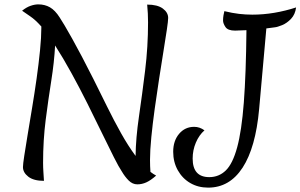

<svg xmlns="http://www.w3.org/2000/svg" viewBox="-20 -822 1374 878"><path d="M85 -58Q85 -71 91 -110Q97 -149 106.5 -206.5Q116 -264 127 -330Q138 -396 147.5 -463.5Q157 -531 163 -591.5Q169 -652 169 -695Q169 -699 169 -701L167 -703Q141 -732 118 -747.5Q95 -763 81 -773Q101 -789 120 -795.5Q139 -802 155 -802Q185 -802 208.5 -788.5Q232 -775 253 -742Q271 -715 310.5 -644.5Q350 -574 407 -461Q438 -399 469.5 -335Q501 -271 533.5 -213Q566 -155 600 -109Q601 -190 615.5 -289.5Q630 -389 643.5 -498.5Q657 -608 657 -720Q657 -740 656 -760.5Q655 -781 653 -801Q700 -801 724.5 -783Q749 -765 749 -740Q749 -727 743 -686.5Q737 -646 727.5 -587.5Q718 -529 707.5 -461Q697 -393 687.5 -324.5Q678 -256 672 -195Q666 -134 666 -90Q666 -76 666.5 -62.5Q667 -49 668 -36Q681 -26 694 -19Q669 3 649 12Q629 21 608 21Q586 21 568.5 3.5Q551 -14 537 -38Q524 -57 500.5 -103.5Q477 -150 446 -214Q415 -278 379.5 -349Q344 -420 306 -489Q268 -558 232 -614Q228 -538 214.5 -453Q201 -368 189 -274.5Q177 -181 177 -78Q177 -56 178.5 -35Q180 -14 181 5Q134 5 109.5 -14Q85 -33 85 -58ZM932 36Q886 36 850 15Q814 -6 793 -43.5Q772 -81 772 -128Q772 -178 799 -210Q826 -242 868 -242Q893 -242 915 -226Q890 -204 875.5 -169.5Q861 -135 861 -97Q861 -12 937 -12Q981 -12 1012.5 -42.5Q1044 -73 1064.5 -148Q1085 -223 1095 -353.5Q1105 -484 1107 -684Q1072 -682 1055 -682Q1022 -682 1011 -698.5Q1000 -715 1000 -728Q1000 -741 1002 -752Q1004 -763 1006 -771Q1043 -762 1073.5 -758.5Q1104 -755 1134 -755Q1184 -755 1234.5 -763.5Q1285 -772 1334 -788Q1330 -756 1311 -736Q1292 -716 1270 -707Q1248 -698 1236 -697Q1221 -695 1198 -692L1165 -323Q1149 -147 1089.5 -55.5Q1030 36 932 36Z"/></svg>

Font: Merienda Light
Style: Regular
Weight: 300
Designer: Eduardo Rodriguez Tunni
Foundry: Eduardo Rodriguez Tunni
Version: Version 2.001; ttfautohint (v1.8.4.7-5d5b)